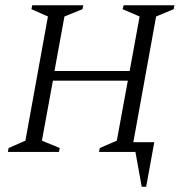

<svg xmlns="http://www.w3.org/2000/svg" viewBox="-20 -580 698 733"><path d="M10 0 13 -15 77 -43 163 -517 100 -545 103 -560H298L295 -545L226 -517L188 -309H475L513 -517L448 -545L452 -560H646L643 -545L576 -517L489 -37H569L538 133H521L497 0H358L361 -15L426 -43L468 -272H182L140 -43L208 -15L205 0Z"/></svg>

Font: Spectral SC Light
Style: Italic
Weight: 300
Italic angle: -10°
Designer: Jean-Baptiste Levee
Foundry: Production Type
Version: Version 2.001